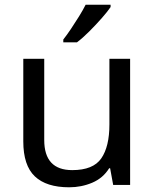

<svg xmlns="http://www.w3.org/2000/svg" viewBox="-20 -786 658 816"><path d="M533 -536V0H461L448 -71H444Q418 -29 372 -9.5Q326 10 274 10Q177 10 128 -36.5Q79 -83 79 -185V-536H168V-191Q168 -63 287 -63Q376 -63 410.5 -113Q445 -163 445 -257V-536ZM450 -766V-756Q438 -738 413 -709.5Q388 -681 359.5 -652.5Q331 -624 307 -606H249V-618Q264 -637 281.5 -663Q299 -689 316 -716.5Q333 -744 344 -766Z"/></svg>

Font: Noto IKEA Latin
Style: Regular
Weight: 400
Designer: Monotype Design Team
Foundry: Monotype Imaging Inc.
Version: Version 1.0